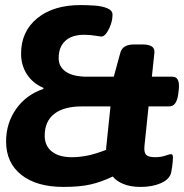

<svg xmlns="http://www.w3.org/2000/svg" viewBox="-20 -728 725 756"><path d="M230 8Q124 8 64 -39.5Q4 -87 4 -171Q4 -243 43.5 -299Q83 -355 151 -378V-382Q109 -400 86 -435.5Q63 -471 63 -517Q63 -604 126.5 -656Q190 -708 297 -708Q324 -708 353 -706Q382 -704 402.5 -695.5Q423 -687 423 -670Q423 -651 416 -631Q409 -611 399 -597.5Q389 -584 379 -584Q375 -584 355 -587.5Q335 -591 311 -591Q263 -591 237 -567Q211 -543 211 -499Q211 -465 239.5 -445.5Q268 -426 323 -426H428L454 -521Q463 -553 508 -553H541Q591 -553 588 -521L578 -426H659Q689 -426 684 -376L682 -359Q676 -309 646 -309H565L549 -155Q546 -129 555 -119Q564 -109 591 -109Q613 -109 630.5 -115Q648 -121 653 -121Q661 -121 661 -109Q661 -106 660 -90.5Q659 -75 654 -49Q648 -22 614 -7Q580 8 534 8Q494 8 466 -3.5Q438 -15 424 -33Q378 -11 335.5 -1.5Q293 8 230 8ZM263 -109Q291 -109 322.5 -115Q354 -121 398 -138Q397 -134 397.5 -133Q398 -132 398 -145L415 -309H302Q231 -309 193.5 -279.5Q156 -250 156 -194Q156 -154 184 -131.5Q212 -109 263 -109Z"/></svg>

Font: Asap Semi Expanded Semi Expanded Regular
Style: Bold Italic
Weight: 700
Width: 6
Italic angle: -6°
Designer: Pablo Cosgaya
Foundry: Omnibus-Type
Version: Version 3.001; ttfautohint (v1.8.4.7-5d5b)